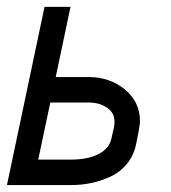

<svg xmlns="http://www.w3.org/2000/svg" viewBox="-22 -532 492 552"><path d="M138.2 -310.5H232.9Q293.5 -310.5 336.9 -274.9Q380.4 -239.3 380.4 -183.6Q380.4 -174.3 376 -151.4L369.6 -119.1Q363.3 -86.4 344 -62.3Q324.7 -38.1 297.4 -25.1Q270 -12.2 241.7 -6.1Q213.4 0 183.6 0H-2L106 -512.2H180.7ZM87.9 -73.2H183.6Q230 -73.2 261 -88.9Q292 -104.5 298.3 -133.8L305.7 -166Q307.1 -172.4 307.1 -183.6Q307.1 -208 285.2 -222.7Q263.2 -237.3 232.9 -237.3H122.6Z"/></svg>

Font: Anka/Coder Narrow
Style: Italic
Weight: 400
Width: 3
Italic angle: -12°
Monospace: yes
Version: Version 001.100